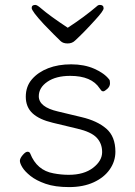

<svg xmlns="http://www.w3.org/2000/svg" viewBox="-20 -746 550 782"><path d="M260 -34Q322 -34 359 -62.5Q396 -91 396 -126.5Q396 -162 373.5 -185.5Q351 -209 295 -222L195 -246Q140 -259 112.5 -284.5Q85 -310 85 -352Q85 -394 110 -423Q135 -452 176 -468Q217 -484 270 -484Q323 -484 364 -466Q405 -448 425 -422Q428 -419 428 -406.5Q428 -394 417 -384Q406 -374 400.5 -374Q395 -374 392.5 -377.5Q390 -381 386 -386Q353 -437 266 -437Q208 -437 173 -413Q138 -389 138 -354Q138 -310 216 -292L312 -269Q376 -254 413 -222Q450 -190 450 -128Q450 -89 427 -56Q404 -23 361.5 -3.5Q319 16 261.5 16Q204 16 165.5 2.5Q127 -11 104 -29.5Q81 -48 71 -64.5Q61 -81 61 -91Q61 -101 72.5 -114.5Q84 -128 92 -128Q100 -128 103 -121Q130 -52 198 -40Q229 -34 260 -34ZM286 -581Q274 -569 255.5 -569Q237 -569 227 -578.5Q217 -588 198 -607Q179 -626 158 -648Q109 -701 109 -713.5Q109 -726 124 -726Q131 -726 146 -713Q183 -681 256 -633Q325 -678 375 -721Q380 -726 387 -726Q402 -726 402 -712Q402 -702 368 -665Q322 -614 286 -581Z"/></svg>

Font: LXGW WenKai TC Light
Style: Regular
Weight: 300
Designer: LXGW / Fontworks Inc.
Foundry: LXGW / Fontworks Inc.
Version: Version 1.330